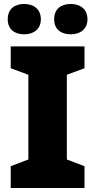

<svg xmlns="http://www.w3.org/2000/svg" viewBox="-20 -1014 480 968"><path d="M19 -917C19 -865 55 -841 102 -841C147 -841 186 -865 186 -917C186 -970 147 -994 102 -994C55 -994 19 -970 19 -917ZM253 -917C253 -865 289 -841 337 -841C382 -841 421 -865 421 -917C421 -970 382 -994 337 -994C289 -994 253 -970 253 -917ZM406 -66V-176L317 -210V-637L406 -670V-780H34V-670L123 -637V-210L34 -176V-66Z"/></svg>

Font: Noto Sans Malayalam UI Black
Style: Regular
Weight: 900
Designer: Jelle Bosma - Monotype Design Team
Foundry: Monotype Imaging Inc.
Version: Version 2.104